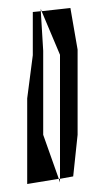

<svg xmlns="http://www.w3.org/2000/svg" viewBox="-20 -457 256 480"><path d="M130 -320V-10L163 -16L174 -120V-333L156 -437L84 -429ZM62 -427V-319L48 -211V3L127 -10L88 -120V-330L82 -429ZM127 -10H130V-1ZM82 -434V-435L84 -429H82Z"/></svg>

Font: Quebrada
Style: Regular
Weight: 400
Designer: deFharo
Foundry: deFharo
Version: Version 1.034 2012